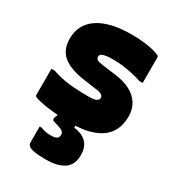

<svg xmlns="http://www.w3.org/2000/svg" viewBox="-195 -673 939 1037"><g transform="rotate(30 275.0 -154.5)"><path d="M285 -156Q321 -156 333 -164Q345 -172 345 -182Q345 -188 341.5 -194Q338 -200 327.5 -204.5Q317 -209 298 -211L225 -221Q160 -230 119 -249Q78 -268 58.5 -299.5Q39 -331 39 -377Q39 -421 57 -455.5Q75 -490 110.5 -514Q146 -538 198 -550.5Q250 -563 319 -563Q365 -563 400.5 -558.5Q436 -554 459.5 -547.5Q483 -541 492 -536Q496 -535 497.5 -533Q499 -531 499.5 -528.5Q500 -526 500 -521Q500 -485 500 -445Q500 -405 500 -366H480Q451 -375 422.5 -381.5Q394 -388 363.5 -392Q333 -396 297 -396Q270 -396 253 -393Q236 -390 228 -384Q220 -378 220 -369Q220 -361 225 -355Q230 -349 242 -346Q254 -343 274 -340L345 -331Q404 -324 444 -303Q484 -282 504.5 -248.5Q525 -215 525 -171Q525 -109 496.5 -67.5Q468 -26 411 -4.5Q354 17 268 17Q231 17 194 14Q157 11 125 6.5Q93 2 70.5 -3.5Q48 -9 40 -13Q37 -16 36 -18Q35 -20 35 -24Q35 -62 35 -103.5Q35 -145 35 -186H55Q82 -177 107 -171Q132 -165 158.5 -162Q185 -159 216 -157.5Q247 -156 285 -156ZM316 -78Q314 -68 312 -56Q310 -44 308 -31Q306 -18 304.5 -6Q303 6 301 17V28Q354 35 380 62.5Q406 90 406 139Q406 200 366 227Q326 254 255 254Q208 254 182 249.5Q156 245 146 236.5Q136 228 136 217Q136 196 136 180.5Q136 165 136 150.5Q136 136 136 116H148Q163 122 178 125Q193 128 212 128Q234 128 246.5 121.5Q259 115 259 97Q259 80 240.5 71Q222 62 189 54Q182 52 180.5 46Q179 40 181 35Q185 25 190 11.5Q195 -2 200.5 -17Q206 -32 210.5 -44.5Q215 -57 218 -64Q221 -69 227 -72Q233 -75 253 -76.5Q273 -78 316 -78Z"/></g></svg>

Font: Recursive Black
Style: Regular
Weight: 900
Version: Version 1.085